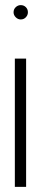

<svg xmlns="http://www.w3.org/2000/svg" viewBox="-20 -730 161 750"><path d="M38 0H82V-501H38ZM61 -710Q50 -710 41.5 -702Q33 -694 33 -682Q33 -671 41.5 -662.5Q50 -654 61 -654Q73 -654 81 -662.5Q89 -671 89 -682Q89 -694 81 -702Q73 -710 61 -710Z"/></svg>

Font: Advent Pro Light
Style: Regular
Weight: 300
Version: Version 3.000